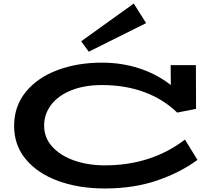

<svg xmlns="http://www.w3.org/2000/svg" viewBox="-20 -1055 1204 1088"><path d="M1099 -149Q1003 -78 871 -32.5Q739 13 574 13Q428 13 311.5 -29Q195 -71 127.5 -151Q60 -231 60 -341Q60 -453 126 -534Q192 -615 305 -657.5Q418 -700 557 -700Q670 -700 769.5 -667.5Q869 -635 948 -573L947 -686H1090L1091 -438L984 -417Q906 -493 798 -533Q690 -573 557 -573Q458 -573 383.5 -543Q309 -513 269.5 -460.5Q230 -408 230 -343Q230 -275 276 -224Q322 -173 400.5 -145.5Q479 -118 574 -118Q837 -118 1028 -264ZM483 -762 808 -924 738 -1035 440 -821Z"/></svg>

Font: BioRhyme Expanded ExtraBold
Style: Regular
Weight: 800
Width: 7
Designer: Aoife Mooney
Foundry: Aoife Mooney Type
Version: Version 1.001